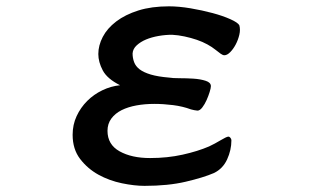

<svg xmlns="http://www.w3.org/2000/svg" viewBox="-20 -528 1040 613"><path d="M744.1 -447.3Q748 -433.6 744.1 -417Q740.2 -400.4 732.4 -385.7Q724.6 -371.1 714.8 -361.3Q705.1 -351.6 696.3 -351.6Q691.4 -351.6 684.6 -356.4Q677.7 -361.3 668 -369.1Q657.2 -377.9 642.1 -386.2Q627 -394.5 608.4 -400.9Q589.8 -407.2 569.3 -411.6Q548.8 -416 529.3 -417Q507.8 -417 485.8 -413.1Q463.9 -409.2 446.3 -401.9Q428.7 -394.5 416.5 -383.3Q404.3 -372.1 403.3 -357.4Q403.3 -342.8 408.2 -329.6Q413.1 -316.4 425.8 -306.6Q438.5 -296.9 461.4 -290Q484.4 -283.2 519.5 -280.3Q531.2 -278.3 553.2 -278.3Q575.2 -278.3 597.7 -276.9Q620.1 -275.4 636.7 -270Q653.3 -264.6 653.3 -252.9Q653.3 -247.1 649.4 -234.4Q645.5 -221.7 639.6 -208.5Q633.8 -195.3 626 -185.1Q618.2 -174.8 610.4 -174.8Q607.4 -174.8 600.1 -176.3Q592.8 -177.7 589.8 -178.7Q563.5 -188.5 532.7 -192.4Q502 -196.3 472.7 -196.3Q442.4 -196.3 415.5 -191.4Q388.7 -186.5 368.2 -176.3Q347.7 -166 335.4 -149.4Q323.2 -132.8 323.2 -110.4Q323.2 -66.4 361.8 -44.9Q400.4 -23.4 459 -23.4Q514.6 -23.4 563 -34.2Q611.3 -44.9 647.5 -60.5Q656.2 -64.5 666 -69.8Q675.8 -75.2 684.1 -80.1Q692.4 -85 699.2 -88.4Q706.1 -91.8 709 -91.8Q712.9 -91.8 715.8 -87.9Q718.8 -84 718.8 -80.1Q718.8 -48.8 705.1 -19Q691.4 10.7 663.1 24.4Q628.9 39.1 572.8 52.2Q516.6 65.4 441.4 65.4Q409.2 65.4 369.1 57.1Q329.1 48.8 294.4 29.8Q259.8 10.7 235.8 -20.5Q211.9 -51.8 211.9 -97.7Q211.9 -129.9 224.6 -157.2Q237.3 -184.6 258.3 -205.6Q279.3 -226.6 306.6 -239.7Q334 -252.9 363.3 -255.9Q322.3 -276.4 308.1 -303.2Q293.9 -330.1 293.9 -355.5Q293.9 -382.8 308.1 -410.2Q322.3 -437.5 351.1 -459.5Q379.9 -481.4 421.9 -494.6Q463.9 -507.8 519.5 -507.8Q550.8 -507.8 588.4 -501.5Q626 -495.1 658.7 -486.3Q691.4 -477.5 715.3 -466.8Q739.3 -456.1 744.1 -447.3Z"/></svg>

Font: JasonHandwriting4
Style: Regular
Weight: 400
Version: Version 1.01.21